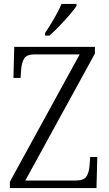

<svg xmlns="http://www.w3.org/2000/svg" viewBox="-20 -951 550 971"><path d="M30 0V-32L383 -676H156Q116 -676 103 -656Q90 -636 87 -600L84 -557H48L52 -714H460V-680L108 -38H362Q403 -38 416.5 -57.5Q430 -77 433 -114L436 -157H472L468 0ZM208 -784Q230 -817 253.5 -857Q277 -897 291 -931H367V-921Q356 -904 332 -876Q308 -848 280.5 -819.5Q253 -791 230 -771H208Z"/></svg>

Font: Noto Serif Armenian SemiCondensed Light
Style: Regular
Weight: 300
Width: 4
Designer: Monotype Design Team
Foundry: Monotype Imaging Inc.
Version: Version 2.008; ttfautohint (v1.8.4.7-5d5b)